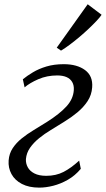

<svg xmlns="http://www.w3.org/2000/svg" viewBox="-20 -848 484 878"><path d="M159.5 10Q112.5 10 80.2 -6.8Q48 -23.5 32.5 -52Q17 -80.5 19.5 -114.5Q22 -146 38 -170.2Q54 -194.5 79 -214.8Q104 -235 134.2 -253.2Q164.5 -271.5 195.5 -291Q253 -327.5 284 -361.5Q315 -395.5 317.5 -436Q319 -457.5 310.2 -472.8Q301.5 -488 284.2 -495.5Q267 -503 241.5 -503Q195 -503 155.2 -485.8Q115.5 -468.5 92.5 -448.5L84.5 -485.5Q104 -501.5 130.8 -517.5Q157.5 -533.5 192.5 -544Q227.5 -554.5 271.5 -554.5Q332.5 -554.5 369 -527.5Q405.5 -500.5 401.5 -448.5Q399 -413.5 380.5 -385.5Q362 -357.5 334 -334.2Q306 -311 274 -291.5Q242 -272 212.5 -253.5Q184 -236.5 158.8 -216Q133.5 -195.5 117.2 -172Q101 -148.5 98.5 -120.5Q97.5 -100.5 107 -83Q116.5 -65.5 137.5 -54.8Q158.5 -44 191.5 -44Q236 -44 270.5 -61.8Q305 -79.5 342 -113.5L349.5 -76Q323 -44.5 290 -25.8Q257 -7 223.2 1.5Q189.5 10 159.5 10ZM239.5 -630 381 -828.5 444.5 -780.5Q437.5 -769.5 422.2 -753.2Q407 -737 386.8 -717.8Q366.5 -698.5 344 -679.5Q321.5 -660.5 299.5 -644Q277.5 -627.5 259 -616.5Z"/></svg>

Font: Merriweather 48pt Light
Style: Italic
Weight: 300
Italic angle: -7.8°
Version: Version 2.101